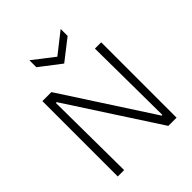

<svg xmlns="http://www.w3.org/2000/svg" viewBox="-242 -1042 1189 1189"><g transform="rotate(-45 352.5 -448.0)"><path d="M95 0V-660H174L554 -74H560L555 -660H610V0H538L153 -593H146L151 0ZM217 -896 355 -789 491 -896V-835L355 -729L217 -835Z"/></g></svg>

Font: Bricolage Grotesque 12pt ExtraLight
Style: Regular
Weight: 200
Designer: Mathieu Triay
Foundry: Atelier Triay
Version: Version 1.001; ttfautohint (v1.8.4.7-5d5b);gftools[0.9.33.de